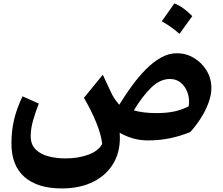

<svg xmlns="http://www.w3.org/2000/svg" viewBox="-20 -791 1275 1099"><path d="M828.6 12.7Q779.3 12.7 738.8 0.5Q698.2 -11.7 665 -31.2Q672.4 65.4 633.1 137Q593.8 208.5 516.8 248Q439.9 287.6 333.5 287.6Q195.3 287.6 120.4 222.2Q45.4 156.7 45.4 30.3Q45.4 -42.5 60.8 -106.9Q76.2 -171.4 108.9 -239.7L202.1 -198.2Q182.1 -147 168.9 -100.3Q155.8 -53.7 155.8 -11.2Q155.8 35.6 183.3 63.5Q210.9 91.3 256.3 103.5Q301.8 115.7 355 115.7Q427.7 115.7 485.6 94.5Q543.5 73.2 564.9 32.7Q559.1 -21 530.5 -90.6Q502 -160.2 460.4 -231L568.4 -363.3L614.3 -265.1Q625 -241.7 636 -225.6Q647 -209.5 662.6 -191.4Q696.3 -246.6 734.9 -299.3Q773.4 -352.1 815.2 -394.3Q856.9 -436.5 901.6 -461.4Q946.3 -486.3 992.2 -486.3Q1044.9 -486.3 1089.8 -459.5Q1134.8 -432.6 1162.4 -387.5Q1189.9 -342.3 1189.9 -286.6Q1189.9 -247.6 1173.6 -202.9Q1157.2 -158.2 1129.6 -114.7Q1102.1 -71.3 1068.8 -35.2Q1013.2 -12.2 953.4 0.2Q893.6 12.7 828.6 12.7ZM1060.1 -182.6Q1066.4 -222.2 1054.4 -258.1Q1042.5 -293.9 1016.4 -316.4Q990.2 -338.9 952.6 -338.9Q896 -338.9 845.2 -289.3Q794.4 -239.7 746.1 -159.2Q798.8 -143.6 876.5 -143.6Q934.6 -143.6 979 -153.3Q1023.4 -163.1 1060.1 -182.6ZM978 -771.5Q1005.4 -761.2 1031 -742.2Q1056.6 -723.1 1080.6 -698.7Q1043.9 -647.5 1007.3 -597.2Q984.9 -617.2 959.7 -635.3Q934.6 -653.3 905.8 -668.9Q924.3 -695.3 942.4 -720.7Q960.4 -746.1 978 -771.5Z"/></svg>

Font: Pinar DS1 Bold
Style: Regular
Weight: 700
Designer: Amin Abedi
Version: Version 3.000